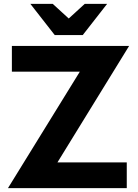

<svg xmlns="http://www.w3.org/2000/svg" viewBox="-20 -966 709 986"><path d="M405 -786H261L136 -946H251L333 -871L415 -946H530ZM275 -132H631V0H21L390 -598H41V-730H643Z"/></svg>

Font: Freely
Style: Bold
Weight: 700
Designer: Kris Sowersby
Foundry: Klim Type Foundry
Version: Version 1.006;hotconv 1.0.113;makeotfexe 2.5.65598;200799169